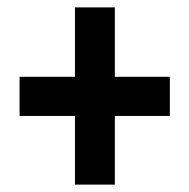

<svg xmlns="http://www.w3.org/2000/svg" viewBox="-20 -614 513 520"><path d="M291 -406V-594H183V-406H33V-300H183V-114H291V-300H440V-406Z"/></svg>

Font: Noto Sans Arabic UI XCn
Style: Bold
Weight: 700
Width: 2
Designer: Monotype Design Team, Nadine Chahine and Nizar Qandah
Foundry: Monotype Imaging Inc.
Version: Version 2.010